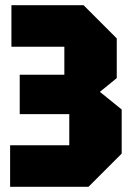

<svg xmlns="http://www.w3.org/2000/svg" viewBox="-20 -720 507 740"><path d="M321 0H19V-160H247V-280H56V-432H228V-540H24V-700H302L430 -572V-419L365 -366L449 -298V-128Z"/></svg>

Font: Tektur Condensed ExtraBold
Style: Regular
Weight: 800
Width: 3
Designer: Adam Jagosz
Foundry: Adam Jagosz
Version: Version 1.005;gftools[0.9.30]